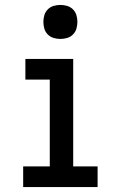

<svg xmlns="http://www.w3.org/2000/svg" viewBox="-20 -759 490 779"><path d="M74 0V-84H182V-436H83V-520H277V-84H376V0ZM225 -601Q211 -601 197.5 -605Q184 -609 174 -619Q164 -629 160 -642.5Q156 -656 156 -670Q156 -684 160 -697.5Q164 -711 174 -721Q184 -731 197.5 -735Q211 -739 225 -739Q239 -739 252.5 -735Q266 -731 276 -721Q286 -711 290 -697.5Q294 -684 294 -670Q294 -656 290 -642.5Q286 -629 276 -619Q266 -609 252.5 -605Q239 -601 225 -601Z"/></svg>

Font: Iosevka Etoile Medium
Style: Regular
Weight: 500
Designer: Belleve Invis
Foundry: Belleve Invis
Version: Version 22.1.2; ttfautohint (v1.8.4)